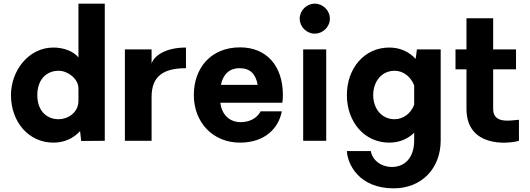

<svg xmlns="http://www.w3.org/2000/svg" viewBox="-20 -770 2899 1050"><path d="M272 -510C136 -510 40 -383 40 -250C40 -104 136 10 272 10C332 10 381 -13 418 -53L424 1L553 0V-750H409V-456C381 -490 328 -510 272 -510ZM301 -118C231 -118 184 -168 184 -250C184 -332 231 -383 301 -383C350 -383 409 -340 409 -286V-219C409 -153 350 -118 301 -118Z M997 -510C885 -510 823 -465 809 -423V-500H663V0H809V-240C809 -354 874 -397 997 -397Z M1527 -251C1527 -409 1438 -511 1293 -511C1133 -511 1040 -398 1040 -250C1040 -101 1144 10 1292 10C1429 10 1504 -69 1521 -161H1405C1381 -115 1333 -102 1296 -102C1236 -102 1193 -142 1185 -208H1524C1526 -223 1527 -237 1527 -251ZM1291 -397C1349 -397 1379 -364 1389 -306H1188C1200 -361 1231 -397 1291 -397Z M1701 -586C1746 -586 1784 -623 1784 -668C1784 -713 1746 -750 1701 -750C1657 -750 1619 -713 1619 -668C1619 -623 1657 -586 1701 -586ZM1638 -500V0H1764V-500Z M2390 -500H2260L2253 -448C2217 -487 2168 -510 2109 -510C1972 -510 1877 -396 1877 -250C1877 -104 1972 10 2109 10C2164 10 2210 -10 2245 -44V-2C2245 88 2199 135 2140 142C2072 150 2016 109 2008 56H1877C1880 125 1941 260 2133 260C2287 260 2390 150 2390 -2ZM2138 -118C2067 -118 2021 -176 2021 -250C2021 -324 2067 -383 2138 -383C2186 -383 2227 -350 2245 -303V-197C2227 -150 2186 -118 2138 -118Z M2818 0V-115C2769 -111 2677 -92 2677 -174V-391H2802V-500H2677V-670H2531V-500H2471V-391H2531V-175C2531 37 2757 18 2818 0Z"/></svg>

Font: Oakes Bold
Style: Regular
Weight: 700
Designer: Samuel Oakes
Foundry: Samuel Oakes
Version: Version 1.003;PS 001.003;hotconv 1.0.88;makeotf.lib2.5.64775